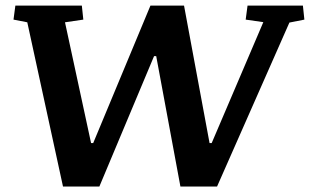

<svg xmlns="http://www.w3.org/2000/svg" viewBox="-20 -681 1131 701"><path d="M79.6 -599.6 29.3 -609.4 36.1 -660.6H278.8L284.2 -609.4L217.3 -599.6L312.5 -158.7H320.3L529.3 -660.6H651.9L745.1 -158.7H752.9L941.4 -600.1L877 -609.4L883.8 -660.6H1085.9L1091.3 -609.4L1036.6 -598.6L772.5 0H638.7L550.3 -476.1H542.5L342.8 0H210Z"/></svg>

Font: NoticiaText-BoldItalic
Style: Bold Italic
Weight: 700
Italic angle: -8°
Designer: JM Sole
Foundry: JM Sole
Version: Version 1.003